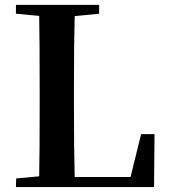

<svg xmlns="http://www.w3.org/2000/svg" viewBox="-20 -762 687 782"><path d="M554.7 -215.8H609.4L607.4 0H44.9L45.9 -35.2L139.6 -43.9Q141.6 -142.6 141.6 -328.1V-394.5Q141.6 -596.7 139.6 -697.3L44.9 -706.1V-742.2H383.8V-706.1L284.2 -696.3Q281.2 -597.7 281.2 -403.3V-335.9Q281.2 -141.6 284.2 -41H511.7Z"/></svg>

Font: Bpmf Zihi Serif Bold
Style: Bold
Weight: 700
Foundry: But Ko
Version: Version 1.320